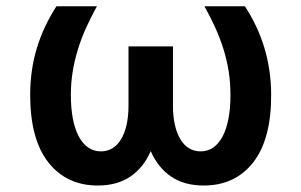

<svg xmlns="http://www.w3.org/2000/svg" viewBox="-20 -565 934 595"><path d="M73.5 -272.7Q73.9 -349.8 94.5 -416.9Q115.1 -484 154.8 -545.5H280.2Q262.1 -512.4 247.2 -479.6Q232.2 -446.7 221.8 -413Q211.3 -379.3 205.4 -343.9Q199.6 -308.6 199.6 -270.6Q199.6 -229.8 205.8 -197.3Q212 -164.8 224.1 -142.2Q236.2 -119.7 253.4 -107.8Q270.6 -95.9 292.6 -95.9Q311.8 -95.9 327.6 -105.1Q343.4 -114.3 354.6 -132.5Q365.8 -150.6 372 -177Q378.2 -203.5 378.2 -237.9V-421.2H516V-237.9Q516 -203.5 522.2 -177Q528.4 -150.6 539.6 -132.5Q550.8 -114.3 566.6 -105.1Q582.4 -95.9 601.6 -95.9Q623.6 -95.9 640.8 -107.8Q658 -119.7 669.9 -142.2Q681.8 -164.8 688 -197.3Q694.2 -229.8 694.2 -270.6Q694.2 -308.9 688.6 -344.3Q682.9 -379.6 672.4 -413.2Q661.9 -446.7 647 -479.6Q632.1 -512.4 613.6 -545.5H739Q819.6 -422.2 820.3 -272.7Q821 -134.2 764.9 -62.1Q708.8 9.9 611.2 9.9Q551.1 9.9 510.3 -17.8Q469.5 -45.5 447.1 -96.6Q424.7 -45.5 383.9 -17.8Q343 9.9 283 9.9Q186.1 9.9 129.6 -62.1Q73.2 -134.2 73.5 -272.7Z"/></svg>

Font: Inter P Semi Bold
Style: Regular
Weight: 600
Designer: Rasmus Andersson
Foundry: rsms
Version: Version 3.018;git-588b23468